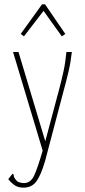

<svg xmlns="http://www.w3.org/2000/svg" viewBox="-20 -688 390 882"><path d="M88 174Q65 174 49 164Q33 154 18 135L32 117L38 110L43 114Q42 120 45 126.5Q48 133 59 145Q73 153 90 153Q122 153 138.5 115Q155 77 176 4L40 -449H65L188 -39L251 -275Q263 -320 272 -361.5Q281 -403 285 -449H310Q305 -403 295 -360Q285 -317 272 -270L187 52Q168 117 147 145.5Q126 174 88 174ZM90 -521 75 -532 173 -668H187L280 -532L264 -521L180 -638Z"/></svg>

Font: Inconsolata ExtraCondensed ExtraLight
Style: Regular
Weight: 200
Width: 2
Monospace: yes
Designer: Raph Levien, Cyreal, Brenton Simpson
Foundry: Raph Levien, Cyreal, Google
Version: Version 3.001; ttfautohint (v1.8.2.53-6de2)